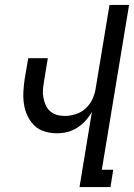

<svg xmlns="http://www.w3.org/2000/svg" viewBox="-20 -755 541 775"><path d="M301 0 351 -304Q341 -285 325.5 -268Q310 -251 291 -239Q272 -227 251.5 -222Q231 -217 210 -217Q184 -217 159.5 -224.5Q135 -232 118 -249Q101 -266 90.5 -288.5Q80 -311 76.5 -336Q73 -361 74.5 -387Q76 -413 80 -439L94 -520H173L158 -428Q155 -411 153.5 -394.5Q152 -378 155 -362Q158 -346 164 -331.5Q170 -317 182 -306.5Q194 -296 209 -291.5Q224 -287 241 -287Q263 -287 286.5 -294.5Q310 -302 327.5 -319Q345 -336 354.5 -358Q364 -380 367 -403L422 -735H501L391 -70H437L426 0Z"/></svg>

Font: Iosevka Term Curly
Style: Italic
Weight: 400
Italic angle: -9°
Designer: Belleve Invis
Foundry: Belleve Invis
Version: Version 32.3.0